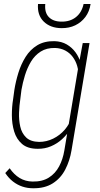

<svg xmlns="http://www.w3.org/2000/svg" viewBox="-20 -748 511 979"><path d="M401.9 -528.3H436.5L344.7 18.1Q335.9 71.8 312.7 116.5Q289.6 161.1 248.8 187Q208 212.9 147.9 211.9Q120.1 211.9 94.2 203.4Q68.4 194.8 46.1 177.5Q23.9 160.2 6.8 134.3L29.3 109.9Q51.3 142.1 80.3 159.7Q109.4 177.2 146 177.7Q195.3 178.7 228.8 157.7Q262.2 136.7 281.5 100.3Q300.8 64 308.1 19L380.4 -412.6ZM46.9 -242.7 53.2 -289.1Q60.1 -332.5 73.7 -376.7Q87.4 -420.9 110.6 -458Q133.8 -495.1 169.9 -517.1Q206.1 -539.1 257.8 -538.1Q293.5 -537.1 320.3 -521.5Q347.2 -505.9 365.2 -481Q383.3 -456.1 391.4 -426.3Q399.4 -396.5 397.9 -367.2L364.3 -147.5Q357.4 -117.7 339.4 -89.4Q321.3 -61 296.4 -38.3Q271.5 -15.6 240 -2.2Q208.5 11.2 172.4 10.7Q121.1 10.7 92.5 -13.9Q64 -38.6 52.2 -77.6Q40.5 -116.7 40.5 -160.6Q40.5 -204.6 46.9 -242.7ZM89.4 -290 83.5 -242.2Q78.6 -210.4 77.1 -173.3Q75.7 -136.2 83.3 -102.5Q90.8 -68.8 113.3 -47.1Q135.7 -25.4 179.2 -24.4Q217.3 -24.4 251.5 -41.3Q285.6 -58.1 310.3 -86.9Q335 -115.7 345.7 -150.9L379.4 -358.9Q380.9 -386.7 373.5 -411.9Q366.2 -437 351.1 -457.5Q335.9 -478 313 -490.2Q290 -502.4 261.2 -503.4Q217.8 -504.4 187.5 -485.1Q157.2 -465.8 137.9 -433.6Q118.7 -401.4 107.2 -363.8Q95.7 -326.2 89.4 -290ZM406.2 -727.5H441.9Q436 -689 415.3 -661.4Q394.5 -633.8 363.5 -618.9Q332.5 -604 293.5 -604.5Q236.8 -605 203.1 -637.9Q169.4 -670.9 173.8 -727.5H210.9Q206.5 -684.1 229 -660.9Q251.5 -637.7 293.9 -637.7Q337.9 -637.2 367.4 -660.9Q397 -684.6 406.2 -727.5Z"/></svg>

Font: Roboto Condensed ExtraLight
Style: Italic
Weight: 250
Italic angle: -12°
Designer: Christian Robertson
Foundry: Google
Version: Version 3.008; 2023